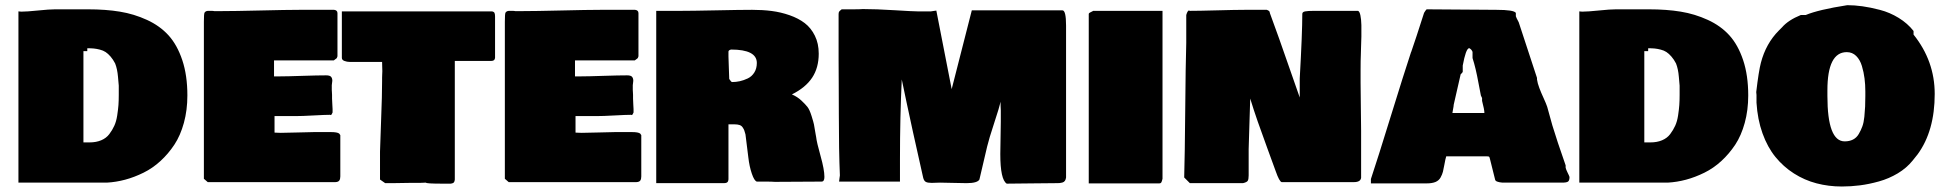

<svg xmlns="http://www.w3.org/2000/svg" viewBox="-20 -713 7371 727"><path d="M313.5 -677.7Q380.4 -677.7 433.8 -668.9Q487.3 -660.2 536.4 -637.7Q585.4 -615.2 618.2 -579.1Q650.9 -543 670.2 -485.4Q689.5 -427.7 689.5 -351.6Q689.5 -295.9 676.3 -247.8Q663.1 -199.7 640.1 -165Q617.2 -130.4 587.6 -103.3Q558.1 -76.2 523.4 -59.1Q488.8 -42 454.1 -32.7Q419.4 -23.4 384.8 -21.5H49.8V-669.9Q51.3 -669.9 55.2 -669.4Q59.1 -668.9 60.5 -668.9Q81.5 -668.9 124.3 -673.3Q167 -677.7 188.5 -677.7ZM319.3 -173.8Q344.2 -173.8 363.3 -181.9Q382.3 -189.9 393.8 -205.1Q405.3 -220.2 412.8 -236.8Q420.4 -253.4 423.8 -275.9Q427.2 -298.3 428.5 -315.2Q429.7 -332 429.7 -353.5V-388.7Q429.2 -392.1 426.8 -421.9Q424.3 -451.7 416 -472.7Q408.2 -487.8 398.7 -498.8Q389.2 -509.8 379.9 -515.9Q370.6 -522 358.2 -525.1Q345.7 -528.3 335.4 -529.3Q325.2 -530.3 310.5 -530.3V-519.5H295.9V-173.8Z M752 -630.9Q752 -660.2 754.4 -665Q758.8 -671.9 768.6 -671.9H780.3Q788.1 -671.9 791 -670.9H816.4Q865.7 -670.9 965.6 -673.3Q1065.4 -675.8 1115.2 -675.8H1245.1Q1257.8 -674.3 1257.8 -663.1V-500Q1257.3 -497.1 1256.1 -494.9Q1254.9 -492.7 1254.2 -491.9Q1253.4 -491.2 1249.5 -488.5Q1245.6 -485.8 1244.1 -484.4H1017.6V-423.8H1039.1Q1067.4 -423.8 1125.5 -425.8Q1183.6 -427.7 1214.8 -427.7Q1228.5 -427.7 1233.4 -422.4Q1238.3 -417 1238.3 -407.2Q1238.3 -404.8 1237.3 -398.9Q1236.3 -393.1 1236.3 -390.6V-372.1Q1236.3 -370.1 1236.8 -364Q1237.3 -357.9 1237.3 -353.5V-339.8Q1237.3 -329.1 1238.3 -318.4Q1239.3 -307.6 1239.3 -299.8V-287.1Q1236.8 -281.2 1235.4 -279.3Q1233.9 -277.3 1230.5 -277.3V-278.3Q1212.4 -278.3 1168.2 -275.9Q1124 -273.4 1097.7 -273.4H1019.5V-210.9Q1023.4 -210.9 1031.2 -210.4Q1039.1 -210 1043 -210Q1064.9 -210 1107.9 -211.4Q1150.9 -212.9 1169.9 -212.9H1232.4Q1257.8 -212.9 1264.6 -207Q1267.1 -204.1 1268.6 -201.2V-44.9Q1268.6 -34.7 1264.6 -29.3Q1260.7 -23.9 1250 -23.4H766.6L752 -36.1Z M1274.4 -494.1V-669.9H1842.8Q1850.6 -668.5 1852.5 -663.8Q1854.5 -659.2 1854.5 -650.4V-494.1Q1853.5 -482.4 1840.8 -482.4H1702.1V-33.2Q1702.1 -32.7 1701.7 -30.8Q1701.2 -28.8 1701.2 -28.3Q1701.2 -27.8 1700.7 -26.4Q1700.2 -24.9 1699.7 -24.4Q1699.2 -23.9 1698.7 -22.7Q1698.2 -21.5 1697.5 -21.2Q1696.8 -21 1695.6 -20.3Q1694.3 -19.5 1693.1 -19Q1691.9 -18.6 1690.2 -18.3Q1688.5 -18.1 1686.5 -17.6H1655.3Q1592.8 -17.6 1592.8 -21.5Q1588.9 -21.5 1581.1 -21Q1573.2 -20.5 1569.3 -20.5H1530.3Q1519 -20.5 1498.3 -20Q1477.5 -19.5 1465.8 -19.5H1438.5L1418.9 -33.2V-138.7Q1419.4 -167 1423.1 -259.8Q1426.8 -352.5 1426.8 -406.2V-418.9Q1426.8 -422.9 1427.2 -431.2Q1427.7 -439.5 1427.7 -443.4Q1427.7 -447.8 1427.2 -461.2Q1426.8 -474.6 1426.8 -478.5H1304.7Q1293.9 -478.5 1284.2 -482.2Q1274.4 -485.8 1274.4 -494.1Z M1891.6 -630.9Q1891.6 -660.2 1894 -665Q1898.4 -671.9 1908.2 -671.9H1919.9Q1927.7 -671.9 1930.7 -670.9H1956.1Q2005.4 -670.9 2105.2 -673.3Q2205.1 -675.8 2254.9 -675.8H2384.8Q2397.5 -674.3 2397.5 -663.1V-500Q2397 -497.1 2395.8 -494.9Q2394.5 -492.7 2393.8 -491.9Q2393.1 -491.2 2389.2 -488.5Q2385.3 -485.8 2383.8 -484.4H2157.2V-423.8H2178.7Q2207 -423.8 2265.1 -425.8Q2323.2 -427.7 2354.5 -427.7Q2368.2 -427.7 2373 -422.4Q2377.9 -417 2377.9 -407.2Q2377.9 -404.8 2377 -398.9Q2376 -393.1 2376 -390.6V-372.1Q2376 -370.1 2376.5 -364Q2377 -357.9 2377 -353.5V-339.8Q2377 -329.1 2377.9 -318.4Q2378.9 -307.6 2378.9 -299.8V-287.1Q2376.5 -281.2 2375 -279.3Q2373.5 -277.3 2370.1 -277.3V-278.3Q2352.1 -278.3 2307.9 -275.9Q2263.7 -273.4 2237.3 -273.4H2159.2V-210.9Q2163.1 -210.9 2170.9 -210.4Q2178.7 -210 2182.6 -210Q2204.6 -210 2247.6 -211.4Q2290.5 -212.9 2309.6 -212.9H2372.1Q2397.5 -212.9 2404.3 -207Q2406.7 -204.1 2408.2 -201.2V-44.9Q2408.2 -34.7 2404.3 -29.3Q2400.4 -23.9 2389.6 -23.4H1906.2L1891.6 -36.1Z M2464.8 -671.9H2555.7Q2597.7 -671.9 2689.9 -673.8Q2782.2 -675.8 2828.1 -675.8Q2867.7 -675.8 2902.1 -671.4Q2936.5 -667 2970 -655.3Q3003.4 -643.6 3027.1 -625.5Q3050.8 -607.4 3065.4 -577.9Q3080.1 -548.3 3080.1 -509.8Q3080.1 -456.5 3055.2 -418.9Q3030.3 -381.3 2978.5 -355.5Q2999 -346.7 3014.2 -332.5Q3029.3 -318.4 3037.4 -308.1Q3045.4 -297.9 3053 -273.7Q3060.5 -249.5 3062 -241.9Q3063.5 -234.4 3068.4 -204.6Q3069.8 -197.8 3070.3 -194.3Q3072.3 -174.8 3086.9 -122.8Q3101.6 -70.8 3101.6 -43Q3101.6 -25.4 3090.8 -25.4Q3061.5 -25.4 3002.2 -24.9Q2942.9 -24.4 2914.1 -24.4Q2902.3 -25.4 2878.9 -25.4H2845.7Q2835.9 -28.3 2826.7 -55.7Q2817.4 -83 2813.5 -117.2L2802.7 -204.1Q2799.8 -214.8 2798.1 -219.5Q2796.4 -224.1 2792 -230.7Q2787.6 -237.3 2780 -239.7Q2772.5 -242.2 2760.7 -242.2H2738.3V-46.9Q2738.3 -45.4 2738.3 -42.2Q2738.3 -39.1 2738.3 -37.8Q2738.3 -36.6 2738.3 -34.2Q2738.3 -31.7 2737.8 -30.5Q2737.3 -29.3 2736.8 -27.3Q2736.3 -25.4 2735.6 -24.7Q2734.9 -23.9 2733.6 -22.7Q2732.4 -21.5 2730.7 -21Q2729 -20.5 2726.8 -20Q2724.6 -19.5 2721.7 -19.5H2464.8ZM2741.2 -414.1Q2742.2 -413.1 2744.1 -409.9Q2746.1 -406.7 2748 -404.8Q2750 -402.8 2752 -402.3Q2766.6 -402.3 2781.2 -405.5Q2795.9 -408.7 2811.3 -416Q2826.7 -423.3 2836.2 -438.5Q2845.7 -453.6 2845.7 -474.6Q2845.7 -525.4 2748 -525.4Q2738.3 -522.9 2738.3 -517.6V-499Q2738.3 -484.9 2739.7 -456.5Q2741.2 -428.2 2741.2 -414.1Z M3504.9 -669.9Q3508.3 -670.9 3515.9 -671.6Q3523.4 -672.4 3525.4 -672.9L3583.5 -375.5L3659.7 -673.8H4002.9Q4016.6 -673.8 4016.6 -616.2V-41Q4015.6 -33.2 4012.2 -28.3Q4008.8 -23.4 4002.2 -21.7Q3995.6 -20 3991.9 -19.8Q3988.3 -19.5 3979.5 -19.5Q3948.7 -19.5 3886 -18.6Q3823.2 -17.6 3792 -17.6Q3767.6 -32.7 3767.6 -129.9Q3767.6 -154.3 3768.6 -193.6Q3769.5 -232.9 3769.5 -252V-294.9Q3769.5 -298.3 3769 -305.9Q3768.6 -313.5 3768.6 -317.4Q3768.6 -334 3770.5 -371.1V-334Q3763.7 -305.2 3744.1 -246.1Q3724.6 -187 3717.8 -158.2L3688.5 -33.2Q3680.7 -19.5 3639.6 -19.5Q3619.6 -19.5 3587.6 -20.5Q3555.7 -21.5 3539.1 -21.5Q3534.2 -21.5 3522.5 -21Q3510.7 -20.5 3507.8 -20.5Q3492.2 -20.5 3485.4 -24.4Q3478.5 -28.3 3475.6 -40Q3429.7 -243.7 3412.1 -328.1L3394.5 -412.1Q3387.7 -270 3387.7 -111.3V-25.4H3157.2Q3157.2 -28.3 3158.7 -38.1Q3160.2 -47.9 3160.2 -48.8Q3156.2 -142.6 3156.2 -280.3Q3156.2 -321.8 3155.8 -390.9Q3155.3 -460 3155.3 -486.3V-659.2Q3155.3 -665.5 3157.2 -668.7Q3159.2 -671.9 3167 -677.7H3211.9Q3236.3 -677.7 3247.1 -678.7Q3296.4 -678.7 3366.9 -674.3Q3437.5 -669.9 3455.1 -669.9ZM3770.5 -374V-375Z M4102.5 -18.6V-660.2Q4103 -664.1 4110.4 -667.2Q4117.7 -670.4 4119.1 -671.9H4381.8V-36.1Q4379.4 -25.9 4377.2 -22.2Q4375 -18.6 4370.1 -18.6Z M5122.1 -671.9Q5127.9 -669.9 5131.1 -655Q5134.3 -640.1 5134.8 -617.7Q5135.3 -595.2 5134.8 -574.7Q5134.3 -554.2 5133.5 -532.7Q5132.8 -511.2 5132.8 -505.9Q5131.8 -486.3 5131.8 -451.2V-399.4Q5131.8 -365.2 5132.8 -305.7Q5133.8 -246.1 5133.8 -217.8V-40Q5131.8 -23.4 5106.4 -23.4H4833Q4824.2 -25.4 4810.5 -64.5Q4801.3 -90.3 4779.5 -149.4Q4757.8 -208.5 4742.2 -253.2Q4726.6 -297.9 4713.9 -339.8V-342.8V-339.8Q4712.4 -307.6 4710.9 -243.9Q4709.5 -180.2 4708 -148.4V-48.8Q4708 -34.2 4704.6 -28.6Q4701.2 -22.9 4686.5 -19.5H4485.4L4463.9 -41Q4466.3 -122.1 4467.8 -294.9Q4469.2 -467.8 4471.7 -550.8V-656.2Q4476.6 -673.8 4483.4 -673.8V-671.9Q4516.6 -671.9 4587.6 -673.8Q4658.7 -675.8 4694.3 -675.8H4776.4Q4776.9 -675.8 4777.8 -675.3Q4786.6 -671.9 4787.6 -667.5L4788.1 -664.1Q4805.7 -616.7 4823.7 -565.9Q4841.8 -515.1 4866.7 -443.1Q4891.6 -371.1 4901.4 -343.8V-416Q4911.1 -587.9 4911.1 -660.2Q4911.1 -668 4921.9 -669.9Q4932.6 -671.9 4955.1 -671.9Z M5456.1 -121.1Q5452.6 -109.9 5449.5 -91.6Q5446.3 -73.2 5443.6 -62.7Q5440.9 -52.2 5434.6 -40.8Q5428.2 -29.3 5415.3 -23.9Q5402.3 -18.6 5381.8 -18.6H5170.9V-35.2Q5196.8 -112.8 5246.3 -273.4Q5295.9 -434.1 5323.2 -516.6V-515.6Q5339.8 -563 5372.1 -664.1Q5372.6 -665 5373.5 -666.5Q5377.9 -673.8 5381.8 -677.7L5645.5 -675.8Q5712.9 -675.8 5719.7 -664.1V-651.4Q5720.7 -647 5730.5 -628.9Q5777.8 -483.9 5799.8 -418V-412.1Q5801.8 -397.9 5808.6 -379.9Q5815.4 -361.8 5825 -341.1Q5834.5 -320.3 5838.4 -308.6L5857.9 -238.3Q5875 -181.6 5908.2 -86.9V-87.9V-78.1Q5909.7 -71.3 5915.5 -59.6Q5921.4 -47.9 5922.9 -43Q5922.9 -29.3 5917.2 -25.4Q5911.6 -21.5 5895.5 -21.5H5668.9Q5660.6 -22.5 5658.2 -22.9Q5655.8 -23.4 5650.6 -24.9Q5645.5 -26.4 5643.3 -28.8Q5641.1 -31.2 5640.6 -35.2L5622.1 -109.4Q5620.1 -118.7 5618.2 -119.9Q5616.2 -121.1 5606.4 -121.1ZM5479.5 -294.9V-293ZM5586.9 -353.5Q5584 -367.2 5578.4 -397.7Q5572.8 -428.2 5567.4 -450.9Q5562 -473.6 5555.7 -493.2V-516.6Q5551.8 -526.9 5542 -531.2V-530.3Q5530.3 -527.8 5518.6 -464.8V-441.4Q5517.6 -438 5514.2 -435.1Q5510.7 -432.1 5510.7 -431.6Q5494.6 -360.4 5484.4 -316.4Q5484.4 -311.5 5481.9 -299.3Q5479.5 -287.1 5479.5 -285.2H5600.6Q5600.6 -297.9 5591.8 -331.1V-341.8Q5591.3 -343.3 5589.1 -347.4Q5586.9 -351.6 5586.9 -353.5Z M6223.6 -677.7Q6290.5 -677.7 6344 -668.9Q6397.5 -660.2 6446.5 -637.7Q6495.6 -615.2 6528.3 -579.1Q6561 -543 6580.3 -485.4Q6599.6 -427.7 6599.6 -351.6Q6599.6 -295.9 6586.4 -247.8Q6573.2 -199.7 6550.3 -165Q6527.3 -130.4 6497.8 -103.3Q6468.3 -76.2 6433.6 -59.1Q6398.9 -42 6364.3 -32.7Q6329.6 -23.4 6294.9 -21.5H5960V-669.9Q5961.4 -669.9 5965.3 -669.4Q5969.2 -668.9 5970.7 -668.9Q5991.7 -668.9 6034.4 -673.3Q6077.1 -677.7 6098.6 -677.7ZM6229.5 -173.8Q6254.4 -173.8 6273.4 -181.9Q6292.5 -189.9 6304 -205.1Q6315.4 -220.2 6323 -236.8Q6330.6 -253.4 6334 -275.9Q6337.4 -298.3 6338.6 -315.2Q6339.8 -332 6339.8 -353.5V-388.7Q6339.4 -392.1 6336.9 -421.9Q6334.5 -451.7 6326.2 -472.7Q6318.4 -487.8 6308.8 -498.8Q6299.3 -509.8 6290 -515.9Q6280.8 -522 6268.3 -525.1Q6255.9 -528.3 6245.6 -529.3Q6235.4 -530.3 6220.7 -530.3V-519.5H6206.1V-173.8Z M6630.9 -353.5 6629.9 -364.3Q6639.2 -443.8 6647.5 -475.1Q6666.5 -548.3 6715.8 -597.7L6727.5 -609.4Q6751 -636.7 6798.8 -656.2H6817.4Q6865.2 -676.3 6974.6 -693.4Q7002 -693.4 7032 -689.2Q7062 -685.1 7098.6 -675.5Q7135.3 -666 7169.2 -645.3Q7203.1 -624.5 7225.6 -595.7V-582Q7305.7 -481.9 7305.7 -357.4Q7305.7 -217.3 7241.2 -128.9L7221.7 -104.5Q7199.2 -76.7 7165.8 -56.6Q7132.3 -36.6 7094.7 -26.1Q7057.1 -15.6 7022.7 -11.2Q6988.3 -6.8 6954.1 -6.8Q6903.8 -6.8 6858.2 -18.8Q6812.5 -30.8 6772.7 -56.2Q6732.9 -81.5 6702.6 -118.7Q6672.4 -155.8 6653.6 -208.3Q6634.8 -260.7 6630.9 -324.2ZM6899.4 -349.6Q6899.4 -177.7 6964.8 -177.7Q6982.9 -177.7 6996.3 -184.6Q7009.8 -191.4 7018.1 -205.6Q7026.4 -219.7 7031.7 -234.4Q7037.1 -249 7039.3 -271Q7041.5 -293 7042.2 -309.6Q7043 -326.2 7043 -349.6V-367.2Q7043 -392.6 7040 -416Q7037.1 -439.5 7030 -463.1Q7022.9 -486.8 7008.3 -501.2Q6993.7 -515.6 6972.7 -515.6Q6899.4 -515.6 6899.4 -371.1Z"/></svg>

Font: Bowlby One SC
Style: Regular
Weight: 400
Width: 1
Version: Version 1.2